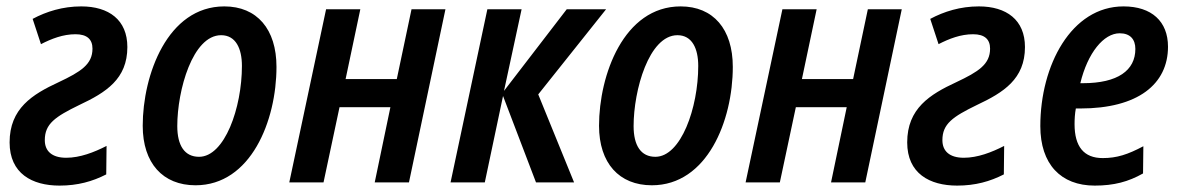

<svg xmlns="http://www.w3.org/2000/svg" viewBox="-20 -570 3687 600"><path d="M166 10C223 10 269 -3 312 -25L313 -114C274 -94 230 -77 187 -77C142 -77 120 -98 120 -132C120 -183 152 -205 228 -242C311 -281 378 -323 378 -423C378 -508 320 -550 234 -550C176 -550 125 -534 82 -511L108 -432C141 -449 177 -463 216 -463C252 -463 269 -447 269 -418C269 -369 233 -346 163 -313C81 -275 10 -231 10 -125C10 -28 80 10 166 10Z M591 9C764 9 844 -193 844 -361C844 -479 783 -550 681 -550C503 -550 426 -335 426 -177C426 -60 489 9 591 9ZM602 -80C557 -80 534 -115 534 -176C534 -288 582 -460 671 -460C717 -460 736 -418 736 -364C736 -233 682 -80 602 -80Z M884 0H991L1041 -235H1200L1151 0H1258L1372 -541H1266L1220 -323H1060L1106 -541H999Z M1388 0H1495L1552 -270L1655 0H1774L1662 -275L1874 -541H1751L1555 -286L1610 -541H1503Z M2017 9C2190 9 2270 -193 2270 -361C2270 -479 2209 -550 2107 -550C1929 -550 1852 -335 1852 -177C1852 -60 1915 9 2017 9ZM2028 -80C1983 -80 1960 -115 1960 -176C1960 -288 2008 -460 2097 -460C2143 -460 2162 -418 2162 -364C2162 -233 2108 -80 2028 -80Z M2310 0H2417L2467 -235H2626L2577 0H2684L2798 -541H2692L2646 -323H2486L2532 -541H2425Z M2971 10C3028 10 3074 -3 3117 -25L3118 -114C3079 -94 3035 -77 2992 -77C2947 -77 2925 -98 2925 -132C2925 -183 2957 -205 3033 -242C3116 -281 3183 -323 3183 -423C3183 -508 3125 -550 3039 -550C2981 -550 2930 -534 2887 -511L2913 -432C2946 -449 2982 -463 3021 -463C3057 -463 3074 -447 3074 -418C3074 -369 3038 -346 2968 -313C2886 -275 2815 -231 2815 -125C2815 -28 2885 10 2971 10Z M3401 10C3461 10 3506 -2 3552 -28L3553 -113C3504 -87 3470 -76 3426 -76C3367 -76 3338 -112 3338 -182C3338 -198 3339 -215 3342 -231H3356C3536 -231 3630 -307 3630 -424C3630 -503 3579 -550 3491 -550C3328 -550 3231 -366 3231 -176C3231 -57 3295 10 3401 10ZM3356 -310C3379 -405 3429 -466 3479 -466C3512 -466 3528 -447 3528 -417C3528 -350 3473 -310 3364 -310Z"/></svg>

Font: Noto Sans Display SemiCondensed Medium
Style: Italic
Weight: 500
Width: 4
Italic angle: -12°
Designer: Monotype Design Team
Foundry: Monotype Imaging Inc.
Version: Version 1.900